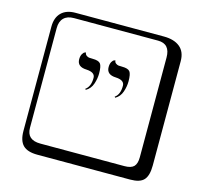

<svg xmlns="http://www.w3.org/2000/svg" viewBox="-131 -902 1342 1262"><g transform="rotate(15 540.0 -271.0)"><path d="M425.8 -282.2 420.9 -288.1Q455.1 -312 455.1 -371.1Q455.1 -409.2 396 -412.1Q332 -414.1 332 -465.8Q332 -487.8 340.1 -501.5Q348.1 -515.1 356 -517.6L363.8 -520Q364.7 -506.8 374.3 -500Q383.8 -493.2 392.3 -492.2Q400.9 -491.2 417 -491.2Q457 -491.2 470 -475.1Q482.9 -459 482.9 -408.2Q482.9 -374 470.5 -337.2Q458 -300.3 425.8 -282.2ZM626 -282.2 621.1 -288.1Q655.3 -312 654.8 -371.1Q654.8 -409.2 596.2 -412.1Q532.2 -414.1 532.2 -465.8Q532.2 -487.8 540 -501.5Q547.9 -515.1 556.2 -517.6L564 -520Q564.9 -506.8 574.5 -500Q584 -493.2 592.5 -492.2Q601.1 -491.2 617.2 -491.2Q657.2 -491.2 670.2 -475.1Q683.1 -459 683.1 -408.2Q683.1 -374 670.7 -337.2Q658.2 -300.3 626 -282.2ZM229 -717.8Q184.1 -717.8 160.2 -693.8Q136.2 -669.9 136.2 -625V53.2Q136.2 136.2 229 136.2H800.8Q845.7 136.2 864.7 117.2Q883.8 98.1 883.8 53.2V-625Q883.8 -717.8 800.8 -717.8ZM980 84Q980 152.8 953.4 182.4Q926.8 211.9 860.8 211.9H229Q161.1 211.9 130.6 181.4Q100.1 150.9 100.1 84V-625Q100.1 -687 134 -720.5Q168 -753.9 229 -753.9H831.1Q900.9 -753.9 940.4 -721.9Q980 -689.9 980 -625Z"/></g></svg>

Font: Linux Biolinum Keyboard
Style: Regular
Weight: 700
Designer: Philipp H. Poll
Foundry: Philipp H. Poll
Version: Version 0.6.1 ; ttfautohint (v0.9)